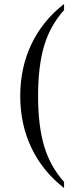

<svg xmlns="http://www.w3.org/2000/svg" viewBox="-20 -738 373 968"><path d="M303 -718V-687Q234 -611 203 -508.5Q172 -406 172 -254Q172 -103 203 0Q234 103 303 179V210Q195 126 138.5 7.5Q82 -111 82 -254Q82 -397 138.5 -515.5Q195 -634 303 -718Z"/></svg>

Font: Augsburger Schrift CAT
Style: Regular
Weight: 400
Designer: Peter Wiegel nach Roos&Junge Offenbach
Foundry: CAT-Fonts, Peter Wiegel
Version: Version 1.000